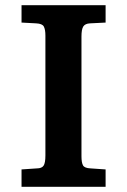

<svg xmlns="http://www.w3.org/2000/svg" viewBox="-20 -720 489 740"><path d="M63 0V-67L122 -71Q141 -71 148 -81.5Q155 -92 155 -121V-583Q155 -606 149 -617.5Q143 -629 119 -630L63 -633V-700H387V-633L327 -630Q308 -629 301 -618Q294 -607 294 -579V-118Q294 -93 300 -82.5Q306 -72 329 -71L387 -67V0Z"/></svg>

Font: Literata 7pt SemiBold
Style: Regular
Weight: 600
Designer: Latin by Veronika Burian and Jose Scaglione. Greek by Irene Vlachou. Cyrillic by Vera Evstafieva.
Foundry: TypeTogether
Version: Version 3.002